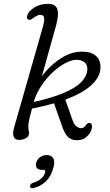

<svg xmlns="http://www.w3.org/2000/svg" viewBox="-20 -738 586 1023"><path d="M207 -590Q219 -632 214.8 -645.5Q210.5 -659 194.5 -659Q180.5 -659 158.5 -643Q149 -636 144.2 -633.5Q139.5 -631 133.5 -633Q118.5 -637 126 -658.5Q132 -677.5 162.2 -697.5Q192.5 -717.5 236 -717.5Q276 -717.5 285.5 -688.8Q295 -660 277.5 -597.5L203 -331Q245.5 -389.5 305.5 -428Q365.5 -466.5 429 -462.5Q471.5 -460.5 495.5 -436Q519.5 -411.5 514.5 -366.5Q509.5 -322.5 463.5 -281.5Q417.5 -240.5 328 -207L365 -102Q373.5 -78 383.8 -68Q394 -58 406.5 -55.5Q427 -52 440.5 -75Q448.5 -85 460 -82.5Q473 -78.5 469.5 -56Q464.5 -28 439.8 -7.8Q415 12.5 379 8.5Q354 5.5 338.5 -12.2Q323 -30 310.5 -66L268 -187.5Q214.5 -172 150.5 -159.5Q141.5 -126 137.2 -108.2Q133 -90.5 132 -81.8Q131 -73 131 -66Q131 -51.5 132.8 -43.5Q134.5 -35.5 134.5 -26.5Q134.5 -11.5 118.5 -2Q102.5 7.5 81 7.5Q60 7.5 53 -9.8Q46 -27 55 -58ZM396.5 -419Q368.5 -422 333 -404.2Q297.5 -386.5 262.5 -354.2Q227.5 -322 200 -280.5Q172.5 -239 159.5 -194.5Q259 -217 320 -243Q381 -269 410.5 -298.2Q440 -327.5 444.5 -359Q448.5 -384 436 -400Q423.5 -416 396.5 -419ZM202 167Q183.5 167 175.8 156.2Q168 145.5 172.5 129.5Q177 111 193.5 99.5Q210 88 229.5 88Q251.5 88 262.8 103.8Q274 119.5 264.5 155.5Q242 241.5 161 263.5Q141.5 269 140 254.5Q140 240.5 158 235.5Q184.5 227.5 200.2 212.8Q216 198 220.5 181Q224 167 210.5 167Z"/></svg>

Font: Fraunces 9pt SuperSoft Light
Style: Italic
Weight: 300
Italic angle: -16°
Version: Version 1.000;[b76b70a41]